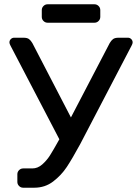

<svg xmlns="http://www.w3.org/2000/svg" viewBox="-20 -876 643 896"><path d="M175 -797V-829Q175 -840 183 -848Q191 -856 202 -856H421Q432 -856 440 -848Q448 -840 448 -829V-797Q448 -786 440 -778Q432 -770 421 -770H202Q191 -770 183 -778Q175 -786 175 -797ZM24 -678Q24 -687 30.5 -693.5Q37 -700 46 -700H89Q107 -700 115.5 -693.5Q124 -687 131 -675L311 -328L492 -675Q499 -687 507.5 -693.5Q516 -700 534 -700H577Q586 -700 592.5 -693.5Q599 -687 599 -678Q599 -672 594 -663L354 -203Q317 -135 291.5 -96.5Q266 -58 228 -29Q190 0 140 0H88Q77 0 69 -8Q61 -16 61 -27V-63Q61 -74 69 -82Q77 -90 88 -90H131Q156 -90 177 -108.5Q198 -127 213 -150.5Q228 -174 257 -226L29 -663Q24 -672 24 -678Z"/></svg>

Font: Contemporary
Style: Regular
Weight: 400
Designer: Victor Tran
Foundry: Victor Tran
Version: Version 1.100